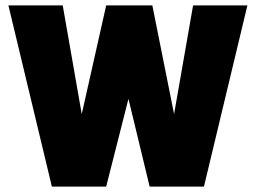

<svg xmlns="http://www.w3.org/2000/svg" viewBox="-20 -687 942 707"><path d="M281 -267 371 -667H541L621 -267L691 -667H891L731 0H531L453 -323L371 0H171L11 -667H211Z"/></svg>

Font: Epunda Sans Black
Style: Regular
Weight: 900
Designer: Simon Atzbach
Foundry: typofactur
Version: Version 2.204; ttfautohint (v1.8.4.7-5d5b)